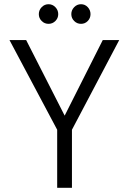

<svg xmlns="http://www.w3.org/2000/svg" viewBox="-20 -890 610 910"><path d="M251 0V-275L25 -700H104L289 -337H284L467 -700H545L321 -275V0ZM210 -777Q191 -777 177.5 -790.5Q164 -804 164 -823Q164 -842 177.5 -856Q191 -870 210 -870Q229 -870 242.5 -856Q256 -842 256 -823Q256 -804 242.5 -790.5Q229 -777 210 -777ZM364 -777Q345 -777 331.5 -790.5Q318 -804 318 -823Q318 -842 331.5 -856Q345 -870 364 -870Q383 -870 396 -856Q409 -842 409 -823Q409 -804 396 -790.5Q383 -777 364 -777Z"/></svg>

Font: DM Sans 10pt Light
Style: Regular
Weight: 300
Version: Version 4.004;gftools[0.9.30]